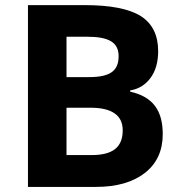

<svg xmlns="http://www.w3.org/2000/svg" viewBox="-20 -734 712 754"><path d="M89.8 0H356.9C437.5 0 501.5 -18.1 548.8 -54.7C595.7 -91.3 619.1 -142.1 619.1 -207C619.1 -298.8 581.5 -354 491.2 -374V-378.9C524.4 -384.3 551.3 -400.9 571.3 -428.2C591.3 -455.6 601.1 -490.7 601.1 -533.2C601.1 -596.2 578.1 -642.1 532.7 -670.9C486.8 -699.7 413.1 -713.9 312 -713.9H89.8ZM241.2 -589.8H320.8C407.2 -589.8 445.8 -567.9 445.8 -513.2C445.8 -454.6 411.1 -431.2 329.1 -431.2H241.2ZM335 -311C419.4 -311 461.9 -281.2 461.9 -222.2C461.9 -156.2 423.3 -125 339.8 -125H241.2V-311Z"/></svg>

Font: Noto Reveo Sans
Style: Bold
Weight: 700
Designer: Monotype Design team
Foundry: Monotype Imaging Inc.
Version: Version 1.04